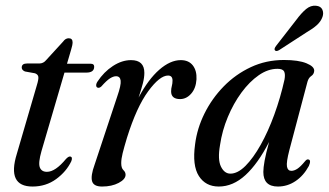

<svg xmlns="http://www.w3.org/2000/svg" viewBox="-20 -657 1173 685"><path d="M105 -395.5 69 -402Q57.5 -407 57.5 -416Q57.5 -430.5 76.5 -430.5H120.5Q135 -430.5 145 -443L205 -508.5Q213.5 -520.5 225 -520.5Q239 -520.5 239 -506Q239 -496.5 233.5 -479L219 -429.5H304.5Q316 -429.5 316 -419Q316 -398 288 -398H210L128 -118Q116 -76 122 -60Q128 -44 147.5 -44Q177.5 -44 215.5 -90Q225 -100 231 -98.5Q240 -96.5 234.5 -82Q217 -45 180.5 -18.2Q144 8.5 96 8.5Q4 8.5 40 -108L111.5 -353Q118 -374 116.8 -382.8Q115.5 -391.5 105 -395.5Z M329.5 -344Q324 -345 323.2 -351.2Q322.5 -357.5 327.5 -365.5Q350.5 -400.5 382.8 -421.5Q415 -442.5 447.5 -442.5Q495 -442.5 495 -397Q495 -380.5 489.8 -360Q484.5 -339.5 474.5 -309Q509 -374 548.2 -408.2Q587.5 -442.5 625 -442.5Q653 -442.5 667.8 -423.8Q682.5 -405 681 -374Q679 -342 662 -322.8Q645 -303.5 622.5 -303.5Q590.5 -303.5 590.5 -331Q590.5 -341 593 -350Q595.5 -359 595.5 -369.5Q595.5 -387.5 579.5 -387.5Q550 -387.5 508.8 -331.5Q467.5 -275.5 433 -165.5Q422.5 -130.5 417.5 -110.2Q412.5 -90 412.5 -75Q412.5 -57.5 420.2 -50.2Q428 -43 428 -33.5Q428 -17.5 403.5 -4.5Q379 8.5 344 8.5Q314 8.5 308.5 -10.5Q303 -29.5 317.5 -69.5L398 -312Q412.5 -353.5 410.5 -369.2Q408.5 -385 394 -385Q384.5 -385 372.5 -377.5Q360.5 -370 341.5 -348.5Q334.5 -342.5 329.5 -344Z M1012.5 -122Q1001 -78 1003.8 -62.8Q1006.5 -47.5 1019.5 -47.5Q1029.5 -47.5 1040.8 -54.8Q1052 -62 1068.5 -82Q1075 -90 1080.5 -88Q1091 -86 1082 -65Q1063 -30 1034.2 -10.8Q1005.5 8.5 971.5 8.5Q919.5 8.5 919.5 -43.5Q919.5 -58.5 924 -83.5Q928.5 -108.5 940 -150.5Q900.5 -73.5 856 -32.5Q811.5 8.5 760.5 8.5Q713.5 8.5 689.5 -29Q665.5 -66.5 676 -142Q683 -198.5 709.5 -252Q736 -305.5 778.2 -348.8Q820.5 -392 875 -417.5Q929.5 -443 993 -443Q1045 -443 1073.5 -431.2Q1102 -419.5 1101 -404Q1100 -392 1090.5 -385.8Q1081 -379.5 1077 -365.5ZM765 -139.5Q756 -88 768.2 -62.8Q780.5 -37.5 802 -37.5Q828 -37.5 855.8 -65.2Q883.5 -93 910 -140.2Q936.5 -187.5 958.5 -247.8Q980.5 -308 995 -373Q998.5 -392 993.8 -401.8Q989 -411.5 970 -411.5Q936 -411.5 903 -388.5Q870 -365.5 841.5 -326.8Q813 -288 792.8 -239.5Q772.5 -191 765 -139.5ZM1037 -586Q1055.5 -611 1072.2 -624.8Q1089 -638.5 1107.5 -636.5Q1124.5 -635 1130 -622.8Q1135.5 -610.5 1130.5 -596.5Q1124.5 -580 1110.2 -567.2Q1096 -554.5 1075 -542.5L975.5 -478Q964.5 -472 960.5 -478Q957 -483 965.5 -494Z"/></svg>

Font: Fraunces 144pt S050
Style: Italic
Weight: 400
Italic angle: -16°
Version: Version 1.000; ttfautohint (v1.8.3)